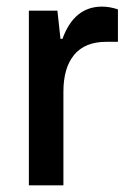

<svg xmlns="http://www.w3.org/2000/svg" viewBox="-20 -558 386 578"><path d="M66.9 0V-525.9H152.8L162.1 -440.9H168Q203.1 -538.1 287.1 -538.1Q310.1 -538.1 335 -529.8V-432.1H299.8Q235.8 -432.1 203.4 -393.1Q170.9 -354 170.9 -282.2V0Z"/></svg>

Font: Archivo Medium
Style: Regular
Weight: 500
Designer: Hector Gatti
Foundry: Omnibus-Type
Version: Version 2.001